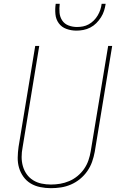

<svg xmlns="http://www.w3.org/2000/svg" viewBox="-20 -975 640 1003"><path d="M246 8Q218 8 190.5 2.5Q163 -3 140.5 -16.5Q118 -30 102.5 -51.5Q87 -73 79.5 -98.5Q72 -124 72.5 -152Q73 -180 77 -208L164 -735H185L98 -205Q93 -180 93 -155Q93 -130 99.5 -107Q106 -84 119.5 -65Q133 -46 153 -33.5Q173 -21 197 -16Q221 -11 246 -11Q270 -11 294 -15Q318 -19 341.5 -29Q365 -39 385 -55.5Q405 -72 419.5 -93Q434 -114 442 -137.5Q450 -161 454 -185L545 -735H566L475 -182Q470 -155 461 -129.5Q452 -104 436 -81Q420 -58 398 -40Q376 -22 350.5 -11Q325 0 298.5 4Q272 8 246 8ZM379 -815Q352 -815 327 -824Q302 -833 287 -853.5Q272 -874 269.5 -901Q267 -928 271 -955H292Q289 -932 291 -909Q293 -886 305 -868Q317 -850 338 -842Q359 -834 382 -834Q398 -834 413.5 -837Q429 -840 443.5 -848Q458 -856 470 -868Q482 -880 490.5 -894.5Q499 -909 504 -924Q509 -939 511 -955H532Q529 -936 523.5 -918.5Q518 -901 507.5 -884.5Q497 -868 483 -854Q469 -840 451.5 -831Q434 -822 415.5 -818.5Q397 -815 379 -815Z"/></svg>

Font: Iosevka Curly ThExObl
Style: Regular
Weight: 100
Width: 7
Italic angle: -9°
Monospace: yes
Designer: Belleve Invis
Foundry: Belleve Invis
Version: Version 11.1.0; ttfautohint (v1.8.3)